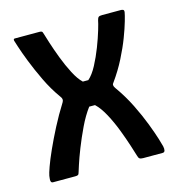

<svg xmlns="http://www.w3.org/2000/svg" viewBox="-79 -540 558 609"><g transform="rotate(-15 200.5 -236.0)"><path d="M22 0Q17 0 15.5 -4.5Q14 -9 15 -14.5Q16 -20 16 -23Q17 -30 24.5 -51Q32 -72 45.5 -102Q59 -132 77 -167Q95 -202 117 -237Q120 -242 119.5 -246.5Q119 -251 115 -256Q92 -288 74.5 -324.5Q57 -361 44.5 -393Q32 -425 25.5 -445.5Q19 -466 19 -466Q18 -472 23 -472H104Q109 -472 111.5 -470.5Q114 -469 116 -461Q118 -454 125.5 -430.5Q133 -407 144 -378Q155 -349 168.5 -323Q182 -297 196 -284Q201 -284 205 -284Q209 -284 214 -284Q229 -297 242.5 -322.5Q256 -348 267 -376.5Q278 -405 285 -428.5Q292 -452 293 -459Q295 -467 298 -469.5Q301 -472 310 -472H372Q375 -472 378.5 -470.5Q382 -469 381 -462Q380 -455 374 -434Q368 -413 357 -384Q346 -355 329 -321.5Q312 -288 289 -256Q282 -249 290 -238Q315 -203 333 -166.5Q351 -130 363 -98.5Q375 -67 381.5 -46Q388 -25 389 -20Q391 -11 389.5 -5.5Q388 0 382 0H318Q310 0 306.5 -2.5Q303 -5 301 -13Q298 -23 290 -48Q282 -73 270.5 -103Q259 -133 244.5 -160Q230 -187 214 -202Q208 -202 206.5 -202Q205 -202 203 -202Q201 -202 195 -202Q177 -178 161.5 -145.5Q146 -113 134 -82.5Q122 -52 115.5 -31.5Q109 -11 109 -11Q107 -3 104 -1.5Q101 0 95 0Z"/></g></svg>

Font: Glory Thin Medium
Style: Regular
Weight: 500
Version: Version 1.011